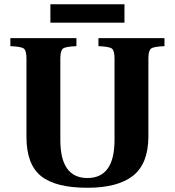

<svg xmlns="http://www.w3.org/2000/svg" viewBox="-20 -872 826 907"><path d="M218 -765V-852H568V-765ZM29 -654V-692H341V-654Q290 -652 277.5 -642.5Q265 -633 265 -595V-211Q265 -31 393 -31Q521 -31 521 -211V-595Q521 -633 508.5 -642.5Q496 -652 445 -654V-692H757V-654Q706 -652 693.5 -642.5Q681 -633 681 -595V-225Q680 -98 608 -41.5Q536 15 393 15Q242 15 173.5 -40.5Q105 -96 105 -225V-595Q105 -633 92.5 -642.5Q80 -652 29 -654Z"/></svg>

Font: Heuristica
Style: Bold
Weight: 700
Version: Version 1.0.2